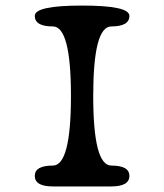

<svg xmlns="http://www.w3.org/2000/svg" viewBox="-20 -670 590 690"><path d="M380 -575Q315 -575 315 -325Q315 -75 380 -75Q445 -75 445 -38Q445 0 380 0H170Q105 0 105 -38Q105 -75 170 -75Q235 -75 235 -325Q235 -575 170 -575Q105 -575 105 -613Q105 -650 275 -650Q445 -650 445 -613Q445 -575 380 -575Z"/></svg>

Font: Syne Mono
Style: Regular
Weight: 400
Monospace: yes
Designer: Lucas Descroix
Foundry: Bonjour Monde
Version: Version 2.000; ttfautohint (v1.8.3)